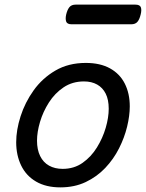

<svg xmlns="http://www.w3.org/2000/svg" viewBox="-20 -791 631 830"><path d="M241 19Q179 19 136 -6Q93 -31 71.5 -75.5Q50 -120 50 -176Q50 -229 69 -288.5Q88 -348 125.5 -400.5Q163 -453 219.5 -486Q276 -519 351 -519Q413 -519 455.5 -495.5Q498 -472 519.5 -429.5Q541 -387 541 -331Q541 -291 529.5 -243.5Q518 -196 494.5 -149.5Q471 -103 435 -65Q399 -27 350.5 -4Q302 19 241 19ZM251 -61Q300 -61 337 -87Q374 -113 399 -153.5Q424 -194 437 -238.5Q450 -283 450 -321Q450 -360 437 -386Q424 -412 400 -425.5Q376 -439 343 -439Q293 -439 255 -413.5Q217 -388 191.5 -348Q166 -308 153 -264Q140 -220 140 -183Q140 -144 153.5 -116.5Q167 -89 192 -75Q217 -61 251 -61ZM290 -686Q270 -686 266 -698Q262 -710 266 -728Q271 -749 280 -760Q289 -771 307 -771H565Q585 -771 589 -759Q593 -747 588 -728Q583 -707 574 -696.5Q565 -686 547 -686Z"/></svg>

Font: Playwrite IN
Style: Regular
Weight: 400
Designer: Veronika Burian, José Scaglione
Foundry: TypeTogether
Version: Version 1.002